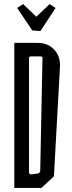

<svg xmlns="http://www.w3.org/2000/svg" viewBox="-20 -920 352 940"><path d="M178 -768 138 -771 64 -881 93 -900 158 -838 223 -900 252 -881ZM274 -600 244 -57 183 0H50V-710H165Q213 -710 243.5 -679Q274 -648 274 -600ZM176 -644H131Q128 -644 125 -642Q122 -640 122 -638V-72L131 -66L168 -71Q177 -77 177 -84L188 -638Q188 -644 176 -644Z"/></svg>

Font: Bahiana
Style: Regular
Weight: 400
Designer: Pablo Cosgaya & Dani Raskovsky
Foundry: Pablo Cosgaya & Dani Raskovsky
Version: Version 1.005